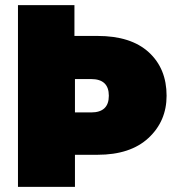

<svg xmlns="http://www.w3.org/2000/svg" viewBox="-20 -728 689 748"><path d="M272 -290H335Q404 -290 404 -355Q404 -420 335 -420H272ZM629 -355Q629 -256 558.5 -190.5Q488 -125 360 -125H272V0H50V-708H270V-588H360Q490 -588 559.5 -524.5Q629 -461 629 -355Z"/></svg>

Font: Poppins Black
Style: Regular
Weight: 900
Designer: Ninad Kale (Devanagari), Jonny Pinhorn (Latin)
Foundry: Indian Type Foundry
Version: Version 3.200;PS 1.000;hotconv 16.6.54;makeotf.lib2.5.65590